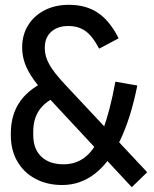

<svg xmlns="http://www.w3.org/2000/svg" viewBox="-20 -752 640 797"><path d="M527 25 192 -335Q146.5 -384 120.2 -421Q94 -458 83 -489.8Q72 -521.5 72 -554.5V-555.5Q72 -607.5 96.8 -647.2Q121.5 -687 165.2 -709.5Q209 -732 266 -732Q337 -732 386.2 -699Q435.5 -666 472.5 -593L391.5 -550Q365.5 -600.5 336 -622.2Q306.5 -644 264 -644Q219 -644 192.5 -620Q166 -596 166 -554.5V-549.5Q166 -518 185 -484Q204 -450 252.5 -398.5L591 -37ZM238.5 16Q175 16 126.8 -10Q78.5 -36 51.8 -82.2Q25 -128.5 25 -190V-199Q25 -278 65 -333.2Q105 -388.5 185 -421.5L241.5 -360Q179.5 -341 148.8 -302.8Q118 -264.5 118 -205.5V-191.5Q118 -134 151.2 -102Q184.5 -70 244 -70Q299 -70 338.5 -104Q378 -138 407 -213.2Q436 -288.5 459 -413L550 -397Q523 -262 478.8 -170Q434.5 -78 374 -31Q313.5 16 238.5 16Z"/></svg>

Font: Google Sans Code
Style: Regular
Weight: 400
Monospace: yes
Designer: Google Sans Code Authors
Foundry: Google LLC
Version: Version 6.000